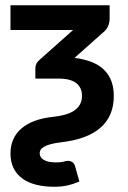

<svg xmlns="http://www.w3.org/2000/svg" viewBox="-20 -533 488 733"><path d="M115 -272Q115 -291.5 131 -304.5L259 -418.5H20V-513H398.5V-462Q398.5 -445.5 391.8 -431.5Q385 -417.5 373.5 -409L264.5 -312Q304.5 -307 333 -295Q361.5 -283 379.5 -264.2Q397.5 -245.5 406 -221Q414.5 -196.5 414.5 -166.5Q414.5 -90.5 364.2 -46Q314 -1.5 215 10Q189.5 13 173.2 17.5Q157 22 147.8 27.5Q138.5 33 135 39.2Q131.5 45.5 131.5 52Q131.5 68 147.5 77.5Q163.5 87 193 87Q213 87 223 84Q233 81 240.5 81Q247.5 81 255.5 85.5Q263.5 90 267.5 104.5L283 160Q271 165 259.8 168.8Q248.5 172.5 237.2 175Q226 177.5 213.5 178.8Q201 180 186.5 180Q148 180 117.2 172Q86.5 164 65 148.2Q43.5 132.5 31.8 108.8Q20 85 20 53.5Q20 -6.5 61.8 -42.5Q103.5 -78.5 182.5 -87Q240 -93 266.5 -113Q293 -133 293 -167Q293 -198.5 271 -215.8Q249 -233 203.5 -233H115Z"/></svg>

Font: Lato 2
Style: Bold
Weight: 700
Designer: Lukasz Dziedzic with Adam Twardoch and Botio Nikoltchev
Foundry: tyPoland Lukasz Dziedzic
Version: Version 2.015; 2015-08-06; http://www.latofonts.com/